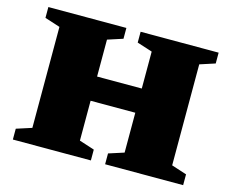

<svg xmlns="http://www.w3.org/2000/svg" viewBox="-98 -838 1178 977"><g transform="rotate(15 491.0 -349.0)"><path d="M373.5 -83 453.5 -57V0H42.5V-57L123 -83V-615L42.5 -641V-698H453.5V-641L373.5 -615ZM859.5 -83 939.5 -57V0H528.5V-57L609 -83V-615L528.5 -641V-698H939.5V-641L859.5 -615ZM243.5 -293V-420.5H740V-293Z"/></g></svg>

Font: Newsreader 9pt ExtraBold
Style: Regular
Weight: 800
Designer: Hugues Gentile
Foundry: Production Type
Version: Version 1.003